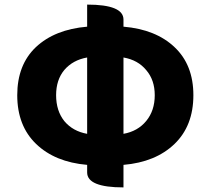

<svg xmlns="http://www.w3.org/2000/svg" viewBox="-20 -790 916 835"><path d="M517 25Q359 25 359 -40V-73Q219 -85 137 -164Q55 -243 55 -376Q55 -508 136 -585Q218 -662 359 -674V-770Q517 -770 517 -705V-674Q658 -662 739 -585Q821 -508 821 -376Q821 -243 739 -164Q657 -85 517 -73V25ZM224 -376Q224 -308 260 -263Q297 -219 359 -208V-540Q297 -529 260 -486Q224 -443 224 -376ZM653 -376Q653 -442 616 -485Q580 -529 517 -540V-208Q579 -219 616 -264Q653 -309 653 -376Z"/></svg>

Font: Swei Half Moon CJK SC
Style: Black
Weight: 900
Version: Version 2.071